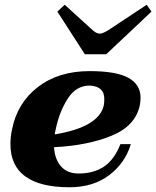

<svg xmlns="http://www.w3.org/2000/svg" viewBox="-20 -780 659 810"><path d="M338 -551 222 -731 253 -760 365 -658Q385 -638 401 -638Q415 -638 445 -658L599 -760L619 -731L428 -551ZM573 -368Q573 -354 570 -337Q552 -249 451 -207.5Q350 -166 208 -159Q211 -108 237.5 -78Q264 -48 312 -48Q375 -48 418.5 -77Q462 -106 488 -172H532Q508 -92 440.5 -41Q373 10 273 10Q150 10 87 -35.5Q24 -81 24 -172Q24 -203 31 -235Q53 -346 140 -413Q227 -480 358 -480Q471 -480 522 -451.5Q573 -423 573 -368ZM420 -363Q420 -416 358 -419Q301 -419 265.5 -363.5Q230 -308 215 -234Q213 -227 211 -213Q398 -244 418 -336Q420 -346 420 -363Z"/></svg>

Font: Taviraj ExtraBold
Style: Italic
Weight: 800
Italic angle: -12°
Designer: Katatrad Team
Foundry: CadsonDemak
Version: Version 1.001